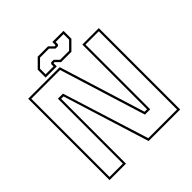

<svg xmlns="http://www.w3.org/2000/svg" viewBox="-218 -1004 1168 1168"><g transform="rotate(-45 366.0 -420.0)"><path d="M76 -13.5H190.5V-572.5H234L409.5 -13.5H656.5V-686.5H542V-129.5H496.5L323.5 -686.5H76ZM62.5 0V-700H334L507 -143.5H528.5V-700H670V0H398.5L224.5 -558H204V0ZM228.5 -716V-784L284.5 -840H373.5L401.5 -812H410.5V-840H506.5V-772L450.5 -716H361.5L333.5 -744H324.5V-716ZM242.5 -730H310.5V-750L318.5 -758H339.5L367.5 -730H444.5L492.5 -778V-826H424.5V-806L416.5 -798H395.5L367.5 -826H290.5L242.5 -778Z"/></g></svg>

Font: Tourney Thin
Style: Regular
Weight: 100
Designer: Tyler Finck
Foundry: Etcetera Type Co
Version: Version 1.015